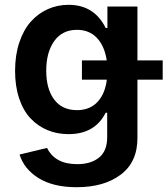

<svg xmlns="http://www.w3.org/2000/svg" viewBox="-20 -573 706 809"><path d="M303.2 215.8Q204.1 215.8 142.6 177.5Q81.1 139.2 62.5 78.1L178.2 50.3Q211.9 118.7 305.2 118.7Q363.3 118.7 397.5 90.8Q431.6 63 431.6 5.4V-98.1H425.3Q379.9 -7.8 268.6 -7.8Q220.7 -7.8 180.2 -24.7Q139.6 -41.5 108.9 -74Q78.1 -106.4 60.8 -158Q43.5 -209.5 43.5 -274.4Q43.5 -339.8 61 -393.1Q78.6 -446.3 109.1 -481Q139.6 -515.6 180.7 -534.2Q221.7 -552.7 269 -552.7Q377 -552.7 425.3 -455.1H432.6V-545.4H559.1V-318.4H665.5V-237.3H559.1V8.8Q559.1 109.9 488.8 162.8Q418.5 215.8 303.2 215.8ZM304.2 -108.9Q357.4 -108.9 389.9 -142.6Q422.4 -176.3 430.2 -237.3H325.2V-318.4H429.7Q420.9 -378.4 388.7 -412.8Q356.4 -447.3 304.2 -447.3Q242.2 -447.3 208.5 -399.9Q174.8 -352.5 174.8 -275.4Q174.8 -198.2 208.3 -153.6Q241.7 -108.9 304.2 -108.9Z"/></svg>

Font: Interop SemBd
Style: Regular
Weight: 600
Designer: Rasmus Andersson, Google, Jang Haemin
Foundry: jhaemin
Version: Version 1.007